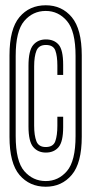

<svg xmlns="http://www.w3.org/2000/svg" viewBox="-20 -701 354 728"><path d="M153.5 7Q92 7 54 -37.5Q16 -82 16 -182.5V-491Q16 -591.5 53.8 -636.2Q91.5 -681 153.5 -681Q214.5 -681 252.2 -635.8Q290 -590.5 290 -491V-182.5Q290 -82.5 252 -37.8Q214 7 153.5 7ZM153.5 -14.5Q201.5 -14.5 234 -52.5Q266.5 -90.5 266.5 -185V-489Q266.5 -583 234 -621.2Q201.5 -659.5 153.5 -659.5Q104.5 -659.5 72 -621.5Q39.5 -583.5 39.5 -489V-185.5Q39.5 -89.5 72.2 -52Q105 -14.5 153.5 -14.5ZM154 -122.5Q123.5 -122.5 105.8 -143.8Q88 -165 88 -221.5V-451.5Q88 -509 105.8 -530.2Q123.5 -551.5 154 -551.5Q185 -551.5 202.2 -531.8Q219.5 -512 219.5 -455.5V-417H197.5V-452.5Q197.5 -488.5 189.8 -509.5Q182 -530.5 154 -530.5Q127 -530.5 118.2 -508.8Q109.5 -487 109.5 -449.5V-224.5Q109.5 -187.5 118 -165.5Q126.5 -143.5 153.5 -143.5Q182 -143.5 189.8 -165.8Q197.5 -188 197.5 -224V-258.5H219.5V-219Q219.5 -163.5 202 -143Q184.5 -122.5 154 -122.5Z"/></svg>

Font: Anybody Condensed ExtraLight
Style: Regular
Weight: 200
Width: 3
Designer: Tyler Finck
Foundry: Etcetera Type Company
Version: Version 1.010; ttfautohint (v1.8.3) -l 8 -r 50 -G 200 -x 14 